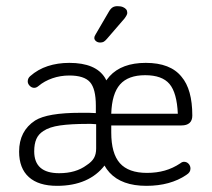

<svg xmlns="http://www.w3.org/2000/svg" viewBox="-20 -593 689 623"><path d="M291 -226Q277 -227 268.5 -227Q260 -227 253.5 -227Q247 -227 241 -227Q134 -227 94 -202Q42 -168 42 -101Q42 -47 73.5 -18.5Q105 10 165 10Q217 10 256 -7Q295 -24 320 -57Q328 -68 332.5 -82Q337 -96 337 -111V-226Q337 -277 333.5 -301Q330 -325 321 -340Q291 -389 205 -389Q167 -389 135 -378.5Q103 -368 78 -346Q70 -339 70 -329Q70 -321 76.5 -314.5Q83 -308 91 -308Q98 -308 105 -314Q124 -330 150 -339Q176 -348 205 -348Q253 -348 272 -326.5Q291 -305 291 -250ZM292 -190V-111Q292 -93 285 -80.5Q278 -68 261 -57Q226 -31 172 -31Q91 -31 91 -102Q91 -126 98 -142Q105 -158 121 -168Q140 -181 175 -186Q210 -191 264 -191Q270 -191 276 -191Q282 -191 292 -190ZM341 -186H569Q586 -186 595 -194Q604 -202 604 -218Q604 -303 569 -344Q533 -389 453 -389Q375 -389 335.5 -345.5Q296 -302 296 -215V-164Q296 -76 335.5 -33Q375 10 455 10Q494 10 526.5 1Q559 -8 584 -25Q592 -30 595 -35Q598 -40 598 -46Q598 -55 592 -61.5Q586 -68 577 -68Q571 -68 565 -63Q541 -47 514.5 -39.5Q488 -32 457 -32Q397 -32 369 -63.5Q341 -95 341 -163ZM557 -224H341Q343 -289 369.5 -319Q396 -349 451 -349Q506 -349 530 -320.5Q554 -292 557 -224ZM393 -551Q393 -558 389.5 -562.5Q386 -567 379 -570Q372 -573 361 -573Q351 -573 344.5 -568.5Q338 -564 332 -553L290 -481Q286 -475 286 -470Q286 -464 291.5 -459.5Q297 -455 305 -455Q312 -455 316.5 -457.5Q321 -460 327 -467L384 -533Q393 -545 393 -551Z"/></svg>

Font: Beiruti Light
Style: Regular
Weight: 300
Designer: Arlette Boutros
Foundry: Boutros
Version: Version 1.41